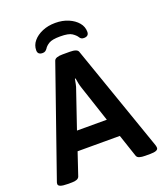

<svg xmlns="http://www.w3.org/2000/svg" viewBox="-159 -989 931 1094"><g transform="rotate(-20 306.5 -441.5)"><path d="M307 -885Q351 -885 386 -870Q421 -855 441.5 -830.5Q462 -806 462 -775Q462 -748 432 -748Q422 -748 416 -752Q410 -756 406 -763Q398 -776 378 -789.5Q358 -803 307 -803Q258 -803 238 -790.5Q218 -778 210 -764Q205 -757 198.5 -752.5Q192 -748 182 -748Q152 -748 152 -775Q152 -806 172.5 -830.5Q193 -855 228 -870Q263 -885 307 -885ZM59 2Q4 2 4 -18Q4 -22 5 -26Q6 -30 8 -35L234 -683Q241 -702 285 -702H329Q374 -702 380 -683L606 -35Q609 -25 609 -18Q609 2 561 2H530Q510 2 496.5 -2Q483 -6 479 -17L433 -154H177L131 -17Q127 -7 115.5 -2.5Q104 2 87 2ZM214 -266H395L322 -486Q317 -501 313.5 -517Q310 -533 308 -548H304Q301 -533 298 -517Q295 -501 289 -486Z"/></g></svg>

Font: Asap SemiBold
Style: Regular
Weight: 600
Designer: Pablo Cosgaya
Foundry: Omnibus-Type
Version: Version 3.001; ttfautohint (v1.8.3)